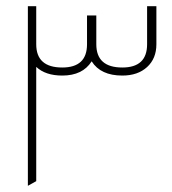

<svg xmlns="http://www.w3.org/2000/svg" viewBox="-20 -585 555 620"><path d="M485 -565V-442Q485 -396 455 -368.5Q425 -341 375 -341Q305 -341 276 -387Q247 -341 181 -341Q127 -341 97 -369V0L70 15V-565H97V-442Q97 -367 181 -367Q261 -367 261 -442V-535H291V-442Q291 -367 375 -367Q455 -367 455 -442V-565Z"/></svg>

Font: Tajawal ExtraLight
Style: Regular
Weight: 275
Designer: Boutros Fonts
Foundry: Created by Boutros International 2017
Version: Version 1.700